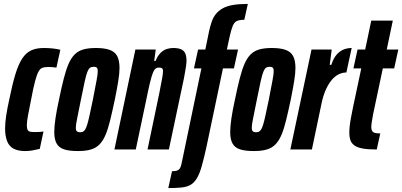

<svg xmlns="http://www.w3.org/2000/svg" viewBox="-20 -763 2053 980"><path d="M109 8Q72 8 49.5 -4Q27 -16 16.5 -42Q6 -68 6 -107Q6 -136 11.5 -172.5Q17 -209 27 -254Q43 -333 58.5 -384Q74 -435 93.5 -464.5Q113 -494 139.5 -506Q166 -518 203 -518Q229 -518 250.5 -515.5Q272 -513 288 -509L268 -418Q256 -420 244.5 -420.5Q233 -421 225 -421Q208 -421 196.5 -417Q185 -413 176.5 -397.5Q168 -382 159 -348.5Q150 -315 139 -256Q129 -205 123 -174Q117 -143 117 -124Q117 -107 121.5 -99.5Q126 -92 135 -90.5Q144 -89 157 -89Q168 -89 179.5 -89.5Q191 -90 202 -92L183 -3Q162 2 144 5Q126 8 109 8Z M378 8Q334 8 307.5 -0.5Q281 -9 269 -30.5Q257 -52 257 -88Q257 -117 263 -158Q269 -199 281 -254Q294 -317 305.5 -362Q317 -407 330 -437Q343 -467 361 -485Q379 -503 405 -510.5Q431 -518 469 -518Q513 -518 539.5 -508.5Q566 -499 578 -477Q590 -455 590 -416Q590 -388 583.5 -348.5Q577 -309 566 -254Q553 -193 542 -148Q531 -103 518 -73Q505 -43 487 -25Q469 -7 442.5 0.5Q416 8 378 8ZM389 -88Q397 -88 403 -90.5Q409 -93 414.5 -101.5Q420 -110 425.5 -128Q431 -146 437.5 -176.5Q444 -207 454 -254Q466 -317 472.5 -350.5Q479 -384 479 -399Q479 -410 476.5 -414.5Q474 -419 469.5 -420.5Q465 -422 458 -422Q447 -422 440 -417.5Q433 -413 426.5 -397.5Q420 -382 412.5 -348Q405 -314 393 -254Q381 -193 374 -159.5Q367 -126 367 -111Q367 -101 369.5 -96.5Q372 -92 377 -90Q382 -88 389 -88Z M564 0 671 -510H775L767 -452H774Q785 -479 800 -493.5Q815 -508 831.5 -513Q848 -518 864 -518Q889 -518 904 -511.5Q919 -505 925.5 -490.5Q932 -476 932 -452Q932 -442 928.5 -418Q925 -394 919 -364L842 0H733L793 -287Q803 -337 807.5 -362.5Q812 -388 812 -399Q812 -407 810 -411Q808 -415 803 -416.5Q798 -418 790 -418Q780 -418 773 -412Q766 -406 759.5 -389Q753 -372 745 -339Q737 -306 726 -251L673 0Z M839 197 858 111Q878 111 887.5 106Q897 101 901.5 89.5Q906 78 909 61L1008 -414H970L991 -510H1028L1047 -603Q1053 -630 1060.5 -652Q1068 -674 1081.5 -691Q1095 -708 1116 -720Q1137 -732 1168.5 -737.5Q1200 -743 1245 -743L1227 -662Q1203 -662 1189.5 -656Q1176 -650 1168 -631Q1160 -612 1151 -571L1138 -510H1195L1174 -414H1118L1034 -14Q1021 45 1010 84Q999 123 985.5 146Q972 169 953.5 180Q935 191 907 194Q879 197 839 197Z M1276 8Q1232 8 1205.5 -0.5Q1179 -9 1167 -30.5Q1155 -52 1155 -88Q1155 -117 1161 -158Q1167 -199 1179 -254Q1192 -317 1203.5 -362Q1215 -407 1228 -437Q1241 -467 1259 -485Q1277 -503 1303 -510.5Q1329 -518 1367 -518Q1411 -518 1437.5 -508.5Q1464 -499 1476 -477Q1488 -455 1488 -416Q1488 -388 1481.5 -348.5Q1475 -309 1464 -254Q1451 -193 1440 -148Q1429 -103 1416 -73Q1403 -43 1385 -25Q1367 -7 1340.5 0.5Q1314 8 1276 8ZM1287 -88Q1295 -88 1301 -90.5Q1307 -93 1312.5 -101.5Q1318 -110 1323.5 -128Q1329 -146 1335.5 -176.5Q1342 -207 1352 -254Q1364 -317 1370.5 -350.5Q1377 -384 1377 -399Q1377 -410 1374.5 -414.5Q1372 -419 1367.5 -420.5Q1363 -422 1356 -422Q1345 -422 1338 -417.5Q1331 -413 1324.5 -397.5Q1318 -382 1310.5 -348Q1303 -314 1291 -254Q1279 -193 1272 -159.5Q1265 -126 1265 -111Q1265 -101 1267.5 -96.5Q1270 -92 1275 -90Q1280 -88 1287 -88Z M1462 0 1570 -510H1673L1663 -432H1671Q1682 -466 1698.5 -484.5Q1715 -503 1734.5 -510.5Q1754 -518 1775 -518L1748 -393Q1729 -393 1710.5 -384.5Q1692 -376 1675.5 -357.5Q1659 -339 1645 -309.5Q1631 -280 1622 -239L1572 0Z M1903 0Q1861 0 1834 -4.5Q1807 -9 1791.5 -19Q1776 -29 1769.5 -45Q1763 -61 1763 -86Q1763 -102 1765 -120.5Q1767 -139 1771.5 -162.5Q1776 -186 1782 -216L1824 -414H1784L1805 -510H1844L1875 -658H1985L1954 -510H2013L1992 -414H1934L1884 -178Q1882 -166 1880 -154.5Q1878 -143 1876.5 -133Q1875 -123 1875 -115Q1875 -102 1879.5 -94.5Q1884 -87 1894 -84.5Q1904 -82 1921 -82Z"/></svg>

Font: Saira UltraCondensed ExtraBold
Style: Italic
Weight: 800
Width: 1
Italic angle: -12°
Designer: Hector Gatti with collaboration of the Omnibus-Type team
Foundry: Omnibus-Type
Version: Version 1.101